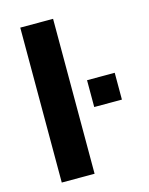

<svg xmlns="http://www.w3.org/2000/svg" viewBox="-107 -766 647 834"><g transform="rotate(-15 216.0 -348.5)"><path d="M213.6 0H66V-696.7H213.6ZM287.1 -280.4V-401H411.6V-280.4Z"/></g></svg>

Font: Maven Pro
Style: Regular
Weight: 400
Designer: Joe Prince
Foundry: Joe Prince
Version: Version 2.103